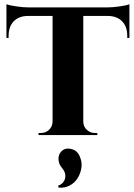

<svg xmlns="http://www.w3.org/2000/svg" viewBox="-20 -636 629 904"><path d="M589.4 -616.2V-457.5H579.1V-466.8Q579.6 -509.8 555.4 -535.2Q531.2 -560.5 487.8 -561H372.1V-62Q372.6 -40 388.7 -24.9Q404.8 -9.8 427.2 -9.8H438V0H161.6V-9.8H172.4Q195.3 -9.8 211.2 -25.1Q227.1 -40.5 227.5 -63V-561H111.8Q68.4 -560.5 44.4 -535.4Q20.5 -510.3 20.5 -466.8V-457.5H10.3V-616.2Q23.9 -610.8 56.4 -606Q88.9 -601.1 115.2 -601.1H484.4Q511.7 -601.1 545.7 -606.2Q579.6 -611.3 589.4 -616.2ZM255.9 247.1 253.4 238.8Q280.3 228.5 286.4 203.9Q292.5 179.2 272 154.8Q256.8 137.7 255.4 115.2Q253.9 92.8 268.6 77.1Q285.6 59.1 314.2 65.2Q342.8 71.3 354.5 98.1Q367.7 126.5 363.3 154.3Q358.9 182.1 344.7 204.1Q330.6 226.1 306.4 238.3Q282.2 250.5 255.9 247.1Z"/></svg>

Font: Cinzel Bold
Style: Regular
Weight: 700
Designer: Natanael Gama
Version: Version 1.001;PS 001.001;hotconv 1.0.56;makeotf.lib2.0.21325